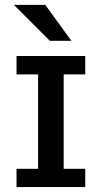

<svg xmlns="http://www.w3.org/2000/svg" viewBox="-20 -763 422 783"><path d="M47.4 0V-74.7H135.3V-459.5H47.4V-534.7H327.6V-459.5H239.7V-74.7H327.6V0ZM183.1 -596.7 36.6 -743.2H164.6L271 -596.7Z"/></svg>

Font: Harmattan
Style: Bold
Weight: 700
Designer: George W. Nuss III and SIL International
Foundry: SIL International
Version: Version 4.000